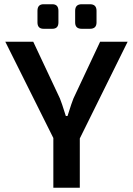

<svg xmlns="http://www.w3.org/2000/svg" viewBox="-20 -887 629 907"><path d="M186 -751Q157 -751 157 -781V-836Q157 -867 186 -867H227Q256 -867 256 -836V-781Q256 -751 227 -751ZM366 -751Q335 -751 335 -781V-836Q335 -867 366 -867H405Q436 -867 436 -836V-781Q436 -751 405 -751ZM583 -690 357 -233V0H232V-235L5 -690H137L263 -422Q270 -406 291 -339H299Q320 -406 327 -422L453 -690Z"/></svg>

Font: Exo 2 Semi Bold
Style: Regular
Weight: 600
Designer: Natanael Gama
Version: Version 1.001;PS 001.001;hotconv 1.0.88;makeotf.lib2.5.64775